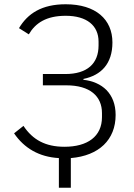

<svg xmlns="http://www.w3.org/2000/svg" viewBox="-20 -730 626 900"><path d="M256 11C163 6 93 -36 46 -105L90 -140C133 -75 193 -42 282 -42C390 -42 458 -90 458 -181V-200C458 -279 402 -330 291 -330H181V-383H286C389 -383 442 -432 442 -517V-535C442 -610 387 -656 288 -656C197 -656 146 -622 115 -569L69 -598C110 -667 176 -710 288 -710C429 -710 507 -639 507 -531C507 -431 454 -377 371 -360V-356C415 -351 452 -335 479 -308C506 -280 522 -242 522 -191C522 -75 444 0 312 11V150H256Z"/></svg>

Font: Plexus Sans Light
Style: Regular
Weight: 300
Version: Version 2.001;PS 002.001;hotconv 1.0.70;makeotf.lib2.5.58329